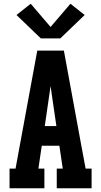

<svg xmlns="http://www.w3.org/2000/svg" viewBox="-20 -1005 540 1025"><path d="M31 0V-105H63L179 -735H321L411 -245L437 -105H469V0H283V-105H315L297 -227H203L185 -105H217V0ZM219 -332H281L258 -490Q256 -504 254 -518Q252 -532 250 -546Q248 -532 246 -518Q244 -504 242 -490ZM198 -800 68 -925 144 -985 250 -861 356 -985 432 -925 302 -800Z"/></svg>

Font: Iosevka Slab Extrabold
Style: Regular
Weight: 800
Monospace: yes
Designer: Belleve Invis
Foundry: Belleve Invis
Version: Version 11.1.1; ttfautohint (v1.8.3)